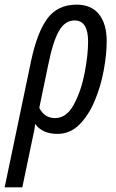

<svg xmlns="http://www.w3.org/2000/svg" viewBox="-70 -566 498 826"><path d="M99 -102 137 -285Q158 -389 184 -433.5Q210 -478 251 -478Q309 -478 309 -387Q309 -329 294 -251.5Q279 -174 247.5 -116Q216 -58 167 -58Q121 -58 99 -102ZM26 240 68 39Q72 20 76 1.5Q80 -17 81 -33Q112 10 177 10Q232 10 272 -30.5Q312 -71 338 -133.5Q364 -196 376.5 -264.5Q389 -333 389 -389Q389 -463 356 -504.5Q323 -546 260 -546Q178 -546 134 -486.5Q90 -427 64 -305L-50 240Z"/></svg>

Font: Noto Sans Display Condensed
Style: Italic
Weight: 400
Width: 3
Designer: Monotype Design team
Foundry: Monotype Imaging Inc.
Version: 1.000